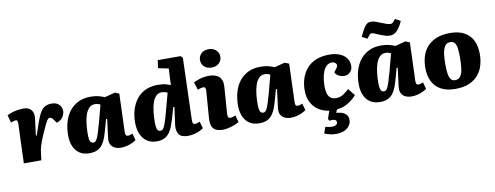

<svg xmlns="http://www.w3.org/2000/svg" viewBox="-81 -1208 4843 1878"><g transform="rotate(-10 2340.5 -269.5)"><path d="M85 -393Q85 -405 82.5 -416.5Q80 -428 64 -428Q54 -428 42 -424Q30 -420 17 -415L-4 -491Q29 -507 60.5 -515.5Q92 -524 119 -526.5Q146 -529 164 -529Q210 -529 236 -498.5Q262 -468 255 -415L234 -247L242 -246L286 -375Q303 -424 322 -458.5Q341 -493 368 -511Q395 -529 438 -529Q474 -529 496 -515.5Q518 -502 528.5 -481.5Q539 -461 539 -440Q539 -411 521.5 -381.5Q504 -352 458 -335L438 -363Q426 -381 417.5 -388Q409 -395 398 -395Q390 -395 382.5 -389.5Q375 -384 365.5 -368Q356 -352 342.5 -322.5Q329 -293 307 -244Q292 -209 282.5 -183.5Q273 -158 267 -138.5Q261 -119 258 -102Q255 -85 253 -66L245 0H71Z M1096 -133Q1095 -113 1099.5 -101.5Q1104 -90 1122 -90Q1133 -90 1146 -94Q1159 -98 1167 -103L1186 -35Q1174 -25 1149.5 -13Q1125 -1 1095 6.5Q1065 14 1035 14Q1001 14 974 1.5Q947 -11 933.5 -37.5Q920 -64 926 -106L949 -286L938 -287L911 -190Q900 -148 886.5 -111Q873 -74 853 -46Q833 -18 801.5 -2Q770 14 722 14Q663 14 624 -12Q585 -38 565 -84.5Q545 -131 545 -193Q545 -267 563.5 -329Q582 -391 618 -435.5Q654 -480 705.5 -504.5Q757 -529 824 -529Q873 -529 909 -519Q945 -509 964 -500L1067 -527L1109 -510ZM777 -82Q788 -82 796.5 -88.5Q805 -95 814.5 -113.5Q824 -132 835.5 -169Q847 -206 864 -266L909 -437Q902 -441 887 -445.5Q872 -450 855 -450Q821 -450 798 -427Q775 -404 761.5 -365Q748 -326 742 -276Q736 -226 736 -174Q736 -136 741 -116Q746 -96 755.5 -89Q765 -82 777 -82Z M1763 -135Q1762 -113 1766.5 -101.5Q1771 -90 1788 -90Q1799 -90 1812.5 -94Q1826 -98 1836 -103L1855 -35Q1844 -26 1821 -14.5Q1798 -3 1766.5 5.5Q1735 14 1699 14Q1633 14 1610 -20.5Q1587 -55 1593 -108L1617 -287L1606 -289L1575 -182Q1564 -144 1551 -109Q1538 -74 1518 -46Q1498 -18 1467 -2Q1436 14 1388 14Q1350 14 1318 0Q1286 -14 1262 -41.5Q1238 -69 1225 -110Q1212 -151 1212 -206Q1212 -275 1230.5 -334Q1249 -393 1284.5 -437Q1320 -481 1372.5 -505Q1425 -529 1494 -529Q1540 -529 1570.5 -521Q1601 -513 1620 -504L1628 -668L1525 -689L1536 -767H1763L1782 -748ZM1441 -82Q1452 -82 1461.5 -87.5Q1471 -93 1479.5 -110Q1488 -127 1499.5 -161Q1511 -195 1526 -252L1576 -437Q1569 -441 1559 -444Q1549 -447 1539.5 -449Q1530 -451 1519 -451Q1486 -451 1463 -428.5Q1440 -406 1427 -366.5Q1414 -327 1408 -276.5Q1402 -226 1402 -171Q1402 -132 1410 -107Q1418 -82 1441 -82Z M1951 -388Q1953 -407 1947.5 -417.5Q1942 -428 1929 -428Q1917 -428 1903.5 -424.5Q1890 -421 1872 -414L1848 -491Q1868 -502 1909.5 -515.5Q1951 -529 2003 -529Q2044 -529 2074.5 -516Q2105 -503 2120.5 -473Q2136 -443 2132 -394L2113 -132Q2112 -112 2117 -100Q2122 -88 2138 -88Q2151 -88 2164.5 -92.5Q2178 -97 2190 -103L2209 -34Q2194 -24 2167 -13Q2140 -2 2108 6Q2076 14 2049 14Q2003 14 1976 0Q1949 -14 1938.5 -43.5Q1928 -73 1931 -119ZM1943 -695Q1943 -734 1970.5 -760Q1998 -786 2044 -786Q2074 -786 2096.5 -774Q2119 -762 2132 -741.5Q2145 -721 2145 -695Q2145 -656 2117.5 -630Q2090 -604 2044 -604Q1998 -604 1970.5 -629.5Q1943 -655 1943 -695Z M2783 -133Q2782 -113 2786.5 -101.5Q2791 -90 2809 -90Q2820 -90 2833 -94Q2846 -98 2854 -103L2873 -35Q2861 -25 2836.5 -13Q2812 -1 2782 6.5Q2752 14 2722 14Q2688 14 2661 1.5Q2634 -11 2620.5 -37.5Q2607 -64 2613 -106L2636 -286L2625 -287L2598 -190Q2587 -148 2573.5 -111Q2560 -74 2540 -46Q2520 -18 2488.5 -2Q2457 14 2409 14Q2350 14 2311 -12Q2272 -38 2252 -84.5Q2232 -131 2232 -193Q2232 -267 2250.5 -329Q2269 -391 2305 -435.5Q2341 -480 2392.5 -504.5Q2444 -529 2511 -529Q2560 -529 2596 -519Q2632 -509 2651 -500L2754 -527L2796 -510ZM2464 -82Q2475 -82 2483.5 -88.5Q2492 -95 2501.5 -113.5Q2511 -132 2522.5 -169Q2534 -206 2551 -266L2596 -437Q2589 -441 2574 -445.5Q2559 -450 2542 -450Q2508 -450 2485 -427Q2462 -404 2448.5 -365Q2435 -326 2429 -276Q2423 -226 2423 -174Q2423 -136 2428 -116Q2433 -96 2442.5 -89Q2452 -82 2464 -82Z M3127 247Q3097 247 3066 239.5Q3035 232 3015 222L3037 160Q3053 164 3068.5 167Q3084 170 3103 170Q3117 170 3129.5 167Q3142 164 3149.5 156Q3157 148 3157 134Q3157 119 3146 112.5Q3135 106 3119.5 105.5Q3104 105 3088 109L3076 88L3103 11Q3045 4 2999 -25.5Q2953 -55 2926.5 -105.5Q2900 -156 2900 -226Q2900 -289 2918 -344Q2936 -399 2972.5 -441Q3009 -483 3065 -506Q3121 -529 3198 -529Q3252 -529 3295.5 -512.5Q3339 -496 3364.5 -463.5Q3390 -431 3390 -384Q3390 -346 3366 -322Q3342 -298 3304 -298Q3279 -298 3253 -311.5Q3227 -325 3216 -350L3241 -382Q3256 -402 3254 -416.5Q3252 -431 3239.5 -440Q3227 -449 3209 -449Q3179 -449 3157.5 -430Q3136 -411 3123 -379Q3110 -347 3104 -308Q3098 -269 3098 -229Q3098 -189 3107 -159.5Q3116 -130 3136.5 -114Q3157 -98 3192 -98Q3218 -98 3240 -107.5Q3262 -117 3282 -132.5Q3302 -148 3320 -165L3376 -96Q3364 -81 3338.5 -58Q3313 -35 3273 -14.5Q3233 6 3179 12L3166 44Q3180 45 3199.5 48.5Q3219 52 3238 61Q3257 70 3269.5 87.5Q3282 105 3282 133Q3282 161 3265.5 187.5Q3249 214 3215 230.5Q3181 247 3127 247Z M3982 -133Q3981 -113 3985.5 -101.5Q3990 -90 4008 -90Q4019 -90 4032 -94Q4045 -98 4053 -103L4072 -35Q4060 -25 4035.5 -13Q4011 -1 3981 6.5Q3951 14 3921 14Q3887 14 3860 1.5Q3833 -11 3819.5 -37.5Q3806 -64 3812 -106L3835 -286L3824 -287L3797 -190Q3786 -148 3772.5 -111Q3759 -74 3739 -46Q3719 -18 3687.5 -2Q3656 14 3608 14Q3549 14 3510 -12Q3471 -38 3451 -84.5Q3431 -131 3431 -193Q3431 -267 3449.5 -329Q3468 -391 3504 -435.5Q3540 -480 3591.5 -504.5Q3643 -529 3710 -529Q3759 -529 3795 -519Q3831 -509 3850 -500L3953 -527L3995 -510ZM3663 -82Q3674 -82 3682.5 -88.5Q3691 -95 3700.5 -113.5Q3710 -132 3721.5 -169Q3733 -206 3750 -266L3795 -437Q3788 -441 3773 -445.5Q3758 -450 3741 -450Q3707 -450 3684 -427Q3661 -404 3647.5 -365Q3634 -326 3628 -276Q3622 -226 3622 -174Q3622 -136 3627 -116Q3632 -96 3641.5 -89Q3651 -82 3663 -82ZM3816 -609Q3792 -609 3771 -615.5Q3750 -622 3722 -633Q3688 -648 3668.5 -655.5Q3649 -663 3641 -663Q3630 -663 3622 -654.5Q3614 -646 3593 -617L3540 -644Q3564 -695 3580.5 -723Q3597 -751 3614 -763Q3631 -775 3653 -775Q3673 -775 3693 -769Q3713 -763 3756 -745Q3789 -732 3807.5 -726Q3826 -720 3840 -720Q3854 -720 3863.5 -728.5Q3873 -737 3891 -761L3944 -732Q3924 -687 3903.5 -660Q3883 -633 3861.5 -621Q3840 -609 3816 -609Z M4356 16Q4268 16 4211.5 -16Q4155 -48 4127.5 -105Q4100 -162 4100 -237Q4100 -297 4116 -350Q4132 -403 4167.5 -444Q4203 -485 4260 -508.5Q4317 -532 4397 -532Q4481 -532 4537 -501.5Q4593 -471 4621 -415Q4649 -359 4649 -280Q4649 -223 4634 -169.5Q4619 -116 4584.5 -74.5Q4550 -33 4493.5 -8.5Q4437 16 4356 16ZM4367 -69Q4406 -69 4424 -99.5Q4442 -130 4447 -178.5Q4452 -227 4452 -281Q4452 -328 4448 -365Q4444 -402 4429 -423Q4414 -444 4383 -444Q4362 -444 4346 -433Q4330 -422 4319.5 -397.5Q4309 -373 4304 -332.5Q4299 -292 4299 -233Q4299 -182 4304.5 -145.5Q4310 -109 4324.5 -89Q4339 -69 4367 -69Z"/></g></svg>

Font: Literata ExtraBold
Style: Italic
Weight: 800
Italic angle: -2°
Designer: Latin by Veronika Burian and Jose Scaglione. Greek by Irene Vlachou. Cyrillic by Vera Evstafieva
Foundry: TypeTogether
Version: Version 3.002